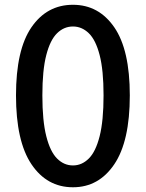

<svg xmlns="http://www.w3.org/2000/svg" viewBox="-20 -770 610 803"><path d="M285.2 13.2Q176.3 13.2 111.6 -83Q46.9 -179.2 46.9 -371.1Q46.9 -562 111.6 -656Q176.3 -750 285.2 -750Q393.1 -750 458 -655.8Q522.9 -561.5 522.9 -371.1Q522.9 -179.2 458 -83Q393.1 13.2 285.2 13.2ZM285.2 -78.1Q322.3 -78.1 351.3 -106.9Q380.4 -135.7 396.7 -200.2Q413.1 -264.6 413.1 -371.1Q413.1 -476.6 396.7 -539.8Q380.4 -603 351.3 -631.1Q322.3 -659.2 285.2 -659.2Q247.6 -659.2 218.8 -631.1Q189.9 -603 173.6 -539.8Q157.2 -476.6 157.2 -371.1Q157.2 -264.6 173.6 -200.2Q189.9 -135.7 218.8 -106.9Q247.6 -78.1 285.2 -78.1Z"/></svg>

Font: `nÑOS CN Medium
Style: Regular
Weight: 500
Designer: Ryoko NISHIZUKA ?XZm?[P (kana & ideographs); Paul D. Hunt (Latin, Greek & Cyrillic); Wenlong ZHANG _ e??? (bopomofo); Sa
Foundry: Adobe Systems Incorporated
Version: Version 1.004 June 21, 2023